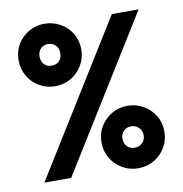

<svg xmlns="http://www.w3.org/2000/svg" viewBox="-81 -789 833 875"><g transform="rotate(-10 335.5 -351.5)"><path d="M56 0 492 -703H616L180 0ZM489 10Q449 10 416 -9.5Q383 -29 363.5 -61.5Q344 -94 344 -135Q344 -176 363.5 -208Q383 -240 415.5 -259.5Q448 -279 489 -279Q530 -279 563 -259.5Q596 -240 615.5 -208Q635 -176 635 -135Q635 -94 615.5 -61.5Q596 -29 563.5 -9.5Q531 10 489 10ZM489 -85Q511 -85 525 -99Q539 -113 539 -135Q539 -156 524.5 -170Q510 -184 489 -184Q468 -184 454.5 -170Q441 -156 441 -135Q441 -113 454.5 -99Q468 -85 489 -85ZM181 -424Q142 -424 108.5 -443.5Q75 -463 56 -496Q37 -529 37 -569Q37 -610 56 -642Q75 -674 108 -693.5Q141 -713 181 -713Q222 -713 255.5 -693.5Q289 -674 308 -642Q327 -610 327 -569Q327 -529 307.5 -496Q288 -463 255.5 -443.5Q223 -424 181 -424ZM181 -519Q204 -519 217 -533Q230 -547 230 -569Q230 -591 216.5 -605Q203 -619 181 -619Q160 -619 147 -605Q134 -591 134 -569Q134 -547 147 -533Q160 -519 181 -519Z"/></g></svg>

Font: Outfit Thin SemiBold
Style: Regular
Weight: 600
Version: Version 1.100;gftools[0.9.27]